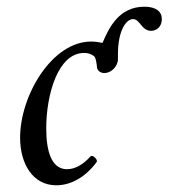

<svg xmlns="http://www.w3.org/2000/svg" viewBox="-20 -540 503 573"><path d="M148 13C191 13 235 -11 268 -56C274 -63 256 -80 250 -73C229 -50 205 -35 180 -35C133 -35 118 -90 118 -157C118 -258 153 -382 231 -382C246 -382 257 -376 262 -371C266 -366 268 -354 270 -335C274 -327 281 -322 292 -322C311 -322 332 -341 332 -364V-378C332 -450 357 -483 377 -483C398 -483 402 -448 431 -448C447 -448 463 -460 463 -483C463 -506 445 -520 411 -520C335 -520 305 -457 286 -412C276 -414 264 -416 252 -416C135 -416 40 -255 40 -129C40 -51 78 13 148 13Z"/></svg>

Font: Junicode Two Beta SemiCondensed Medium
Style: Italic
Weight: 500
Width: 4
Italic angle: -10°
Version: Version 1.063